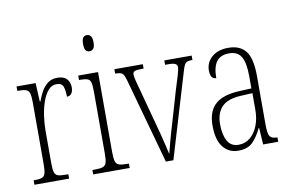

<svg xmlns="http://www.w3.org/2000/svg" viewBox="-78 -881 1555 1030"><g transform="rotate(-10 699.5 -366.0)"><path d="M33 0V-24H35Q62 -24 76.5 -28.5Q91 -33 96 -49Q101 -65 101 -100V-437Q101 -471 96 -487Q91 -503 76 -507.5Q61 -512 33 -512H30V-536H134L139 -434H142Q151 -459 164.5 -484.5Q178 -510 199.5 -527Q221 -544 253 -544Q288 -544 304.5 -526Q321 -508 321 -480Q321 -461 313 -448Q305 -435 287 -435Q287 -466 280 -488.5Q273 -511 242 -511Q217 -511 198 -489.5Q179 -468 166.5 -432.5Q154 -397 148 -355.5Q142 -314 142 -274V-99Q142 -64 147 -48.5Q152 -33 166 -28.5Q180 -24 209 -24H222V0Z M449 -654Q436 -654 428.5 -663Q421 -672 421 -698Q421 -723 428.5 -732.5Q436 -742 449 -742Q461 -742 469.5 -732.5Q478 -723 478 -698Q478 -672 469.5 -663Q461 -654 449 -654ZM353 0V-24H368Q396 -24 410 -29Q424 -34 429 -49.5Q434 -65 434 -99V-434Q434 -469 430 -485.5Q426 -502 412.5 -507Q399 -512 373 -512H366V-536H474V-100Q474 -66 479 -50Q484 -34 498 -29Q512 -24 539 -24H552V0Z M621 -462Q612 -495 602.5 -503.5Q593 -512 563 -512V-536H718V-512H704Q678 -512 668.5 -507Q659 -502 659 -490Q659 -479 665.5 -453.5Q672 -428 678 -407L730 -213Q738 -185 746.5 -151.5Q755 -118 762.5 -87Q770 -56 774 -37Q779 -57 791 -102Q803 -147 823 -213L868 -367Q884 -418 892.5 -446.5Q901 -475 901 -487Q901 -500 891 -506Q881 -512 853 -512H835V-536H984V-512H980Q964 -512 955 -508.5Q946 -505 940 -493.5Q934 -482 927 -457L790 0H749Z M1142 10Q1092 10 1060.5 -28.5Q1029 -67 1029 -147Q1029 -225 1072.5 -263Q1116 -301 1206 -304L1269 -307V-371Q1269 -446 1249.5 -479.5Q1230 -513 1183 -513Q1137 -513 1115 -484Q1093 -455 1093 -394Q1061 -394 1061 -441Q1061 -484 1094 -513.5Q1127 -543 1185 -543Q1247 -543 1278.5 -503.5Q1310 -464 1310 -367V-105Q1310 -52 1320.5 -38Q1331 -24 1359 -24H1361V0H1279L1273 -90H1270Q1250 -47 1222.5 -18.5Q1195 10 1142 10ZM1150 -21Q1186 -21 1213 -43.5Q1240 -66 1255 -104.5Q1270 -143 1270 -191V-281L1211 -278Q1135 -275 1102.5 -241Q1070 -207 1070 -146Q1070 -90 1089 -55.5Q1108 -21 1150 -21Z"/></g></svg>

Font: Noto Serif ExtraCondensed ExtraLight
Style: Regular
Weight: 200
Width: 2
Designer: Monotype Design Team
Foundry: Monotype Imaging Inc.
Version: Version 2.015